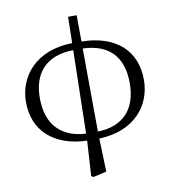

<svg xmlns="http://www.w3.org/2000/svg" viewBox="-95 -758 944 1057"><g transform="rotate(-10 377.0 -229.5)"><path d="M406 -490C552 -485 628 -405 628 -258C628 -116 555 -29 409 -25ZM343 -25C212 -32 126 -106 126 -262C126 -397 197 -488 353 -490ZM405 -676H357L354 -529C150 -526 47 -396 47 -253C47 -94 156 8 342 14L330 210L342 217L416 200L410 14C608 8 708 -119 708 -262C708 -421 603 -526 406 -529Z"/></g></svg>

Font: Source Han Serif
Style: Regular
Weight: 400
Designer: Ryoko NISHIZUKA 西塚涼子 (kana & ideographs); Frank Grießhammer (Latin, Greek & Cyrillic); Wenlong ZHANG 张文龙 (bopomofo); San
Foundry: Adobe Systems Incorporated
Version: Version 1.001;PS 1.001;hotconv 16.6.54;makeotf.lib2.5.65590